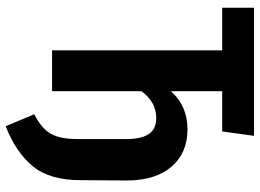

<svg xmlns="http://www.w3.org/2000/svg" viewBox="-136 -596 891 658"><g transform="rotate(90 309.0 -266.5)"><path d="M598 -256 597 -99Q597 9 548.5 67Q500 125 412 159L371 61Q419 37 437.5 5Q456 -27 456 -86V-255Q456 -307 438.5 -332Q421 -357 384 -357Q329 -357 292 -306V0H152V-583H6V-692H445L430 -583H292V-407Q342 -464 423 -464Q504 -464 551 -409Q598 -354 598 -256Z"/></g></svg>

Font: Fira Sans Compressed SemiBold
Style: Regular
Weight: 600
Width: 1
Designer: bBox Type GmbH & Carrois Corporate GbR & Edenspiekermann AG
Foundry: bBox Type GmbH & Carrois Corporate GbR & Edenspiekermann AG
Version: Version 4.301